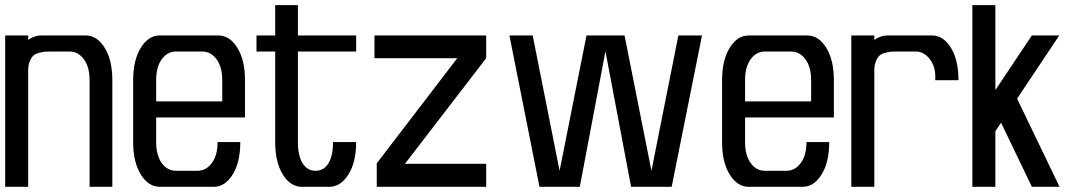

<svg xmlns="http://www.w3.org/2000/svg" viewBox="-20 -722 4186 742"><path d="M414.1 0H326.2V-412.1Q326.2 -463.4 304 -493.2Q281.7 -522.9 249 -522.9H183.1Q165.5 -522.9 156.5 -522.5Q147.5 -522 132.3 -518.3Q117.2 -514.6 109.4 -507.6Q101.6 -500.5 95.2 -485.8Q88.9 -471.2 88.9 -450.2V0H0V-585H88.9V-567.9Q113.3 -585 139.2 -585H311Q355 -585 384.5 -537.4Q414.1 -489.7 414.1 -412.1Z M926.8 -412.1V-268.1H583.5V-172.9Q583.5 -121.6 605.2 -91.8Q627 -62 659.7 -62H743.7Q776.4 -62 798.6 -91.8Q820.8 -121.6 820.8 -172.9H908.7Q908.7 -95.2 879.2 -47.6Q849.6 0 805.7 0H597.7Q553.7 0 524.2 -47.6Q494.6 -95.2 494.6 -172.9V-412.1Q494.6 -489.7 524.2 -537.4Q553.7 -585 597.7 -585H823.7Q867.7 -585 897.2 -537.4Q926.8 -489.7 926.8 -412.1ZM838.9 -330.1V-412.1Q838.9 -463.4 816.7 -493.2Q794.4 -522.9 761.7 -522.9H659.7Q627 -522.9 605.2 -493.2Q583.5 -463.4 583.5 -412.1V-330.1Z M1252.4 0H1146.5Q1102.5 0 1073 -47.6Q1043.5 -95.2 1043.5 -172.9V-522.9H971.2V-585H1043.5V-702.1H1131.3V-585H1356.4V-522.9H1131.3V-172.9Q1131.3 -120.1 1149.4 -91.1Q1167.5 -62 1199.2 -62Q1231.4 -62 1249.3 -90.8Q1267.1 -119.6 1267.1 -172.9H1356.4Q1356.4 -95.2 1326.4 -47.6Q1296.4 0 1252.4 0Z M1858.9 -88.9V0H1436V-90.8L1747.1 -497.1H1427.2V-585H1858.9V-497.1L1544.9 -88.9Z M2497.6 -62 2601.6 -585H2692.9L2575.7 0H2420.9H2418.9L2319.8 -523.9L2220.7 0H2064.9L1948.7 -585H2038.6L2142.6 -62L2246.6 -585H2393.6Z M3202.6 -412.1V-268.1H2859.4V-172.9Q2859.4 -121.6 2881.1 -91.8Q2902.8 -62 2935.5 -62H3019.5Q3052.2 -62 3074.5 -91.8Q3096.7 -121.6 3096.7 -172.9H3184.6Q3184.6 -95.2 3155 -47.6Q3125.5 0 3081.5 0H2873.5Q2829.6 0 2800 -47.6Q2770.5 -95.2 2770.5 -172.9V-412.1Q2770.5 -489.7 2800 -537.4Q2829.6 -585 2873.5 -585H3099.6Q3143.6 -585 3173.1 -537.4Q3202.6 -489.7 3202.6 -412.1ZM3114.7 -330.1V-412.1Q3114.7 -463.4 3092.5 -493.2Q3070.3 -522.9 3037.6 -522.9H2935.5Q2902.8 -522.9 2881.1 -493.2Q2859.4 -463.4 2859.4 -412.1V-330.1Z M3358.9 -450.2V0H3270V-585H3358.9V-567.9Q3383.3 -585 3409.2 -585H3581.1Q3625.5 -585 3654.8 -537.6Q3684.1 -490.2 3684.1 -412.1H3594.2Q3597.7 -460 3574.7 -491.5Q3551.8 -522.9 3519 -522.9H3453.1Q3435.5 -522.9 3426.5 -522.5Q3417.5 -522 3402.3 -518.3Q3387.2 -514.6 3379.4 -507.6Q3371.6 -500.5 3365.2 -485.8Q3358.9 -471.2 3358.9 -450.2Z M3910.6 -340.8 4074.7 0H3967.8L3848.6 -248L3826.7 -214.8V0H3737.8V-702.1H3826.7V-374L3967.8 -585H4073.7Z"/></svg>

Font: Favorite Color
Style: Regular
Weight: 400
Designer: Bryce Wilner
Version: Version 1.000;PS 1.0;hotconv 16.6.51;makeotf.lib2.5.65220 DE